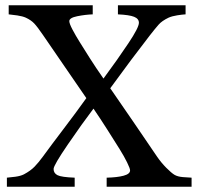

<svg xmlns="http://www.w3.org/2000/svg" viewBox="-20 -713 751 733"><path d="M711.4 0H387.2V-34.7Q427.2 -35.6 451.9 -42.2Q476.6 -48.8 476.6 -62.5Q476.6 -69.8 465.3 -92.8Q454.1 -115.7 436.5 -144Q417 -175.3 390.1 -217.5Q363.3 -259.8 336.9 -298.3Q293.9 -241.7 239.3 -161.9Q184.6 -82 184.6 -67.9Q184.6 -51.8 199.5 -44.2Q214.4 -36.6 265.1 -34.7V0H6.3V-34.7Q19 -35.6 38.8 -38.3Q58.6 -41 71.3 -47.4Q96.7 -61 112.1 -76.9Q127.4 -92.8 143.1 -114.3Q174.3 -157.2 223.1 -221.4Q272 -285.6 309.6 -338.4Q281.2 -379.9 237.3 -443.6Q193.4 -507.3 143.6 -580.1Q122.6 -610.8 110.6 -623.5Q98.6 -636.2 78.6 -645.5Q66.9 -650.9 46.1 -654.1Q25.4 -657.2 13.2 -658.2V-692.9H334V-658.2Q305.7 -657.2 275.1 -651.1Q244.6 -645 244.6 -632.3Q244.6 -623 256.8 -599.9Q269 -576.7 285.6 -550.3Q302.7 -522.9 323.7 -489.7Q344.7 -456.5 375 -413.1Q430.2 -487.8 470.2 -547.9Q510.3 -607.9 510.3 -626Q510.3 -641.6 491.9 -648.9Q473.6 -656.2 430.2 -658.2V-692.9H688.5V-658.2Q676.3 -657.7 656.5 -654.5Q636.7 -651.4 623.5 -645.5Q598.1 -633.3 585.7 -619.1Q573.2 -605 552.2 -578.1Q513.2 -527.8 480.2 -483.6Q447.3 -439.5 400.9 -376Q439.9 -320.3 488 -249.5Q536.1 -178.7 580.1 -114.3Q595.2 -92.3 614.7 -72.5Q634.3 -52.7 646.5 -45.4Q658.2 -38.6 678 -36.9Q697.8 -35.2 711.4 -34.7Z"/></svg>

Font: UniBurma_GGSerif
Style: Book
Weight: 400
Designer: Victor San Kho Lin (for Burmese only and related typography optimization with it)
Foundry: http://www.unimm.org
Version: 2.0